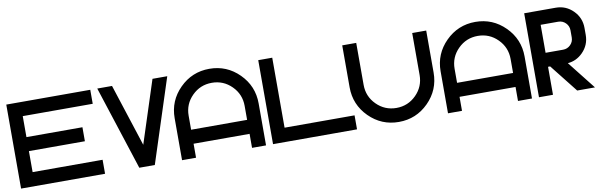

<svg xmlns="http://www.w3.org/2000/svg" viewBox="-47 -1143 4958 1583"><g transform="rotate(-10 2431.5 -351.5)"><path d="M732.4 -703.1V-585.9H146.5V-410.2H615.2V-293H146.5V-117.2H732.4V0H29.3V-703.1Z M1019 0 791 -703.1H914.6L1084 -180.7L1253.4 -703.1H1377L1148.9 0Z M1377 -351.6Q1377 -497.1 1480 -600.1Q1583 -703.1 1728.5 -703.1Q1874 -703.1 1977.1 -600.1Q2080.1 -497.1 2080.1 -351.6V0H1962.9V-117.2H1494.1V0H1377ZM1962.9 -234.4V-351.6Q1962.9 -448.7 1894.3 -517.3Q1825.7 -585.9 1728.5 -585.9Q1631.3 -585.9 1562.7 -517.3Q1494.1 -448.7 1494.1 -351.6V-234.4Z M2138.7 -703.1H2255.9V-117.2H2841.8V0H2138.7Z M2841.8 -351.6V-703.1H2959V-351.6Q2959 -254.4 3027.6 -185.8Q3096.2 -117.2 3193.4 -117.2Q3290.5 -117.2 3359.1 -185.8Q3427.7 -254.4 3427.7 -351.6V-703.1H3544.9V-351.6Q3544.9 -206.1 3441.9 -103Q3338.9 0 3193.4 0Q3047.9 0 2944.8 -103Q2841.8 -206.1 2841.8 -351.6Z M3603.5 -351.6Q3603.5 -497.1 3706.5 -600.1Q3809.6 -703.1 3955.1 -703.1Q4100.6 -703.1 4203.6 -600.1Q4306.6 -497.1 4306.6 -351.6V0H4189.5V-117.2H3720.7V0H3603.5ZM4189.5 -234.4V-351.6Q4189.5 -448.7 4120.8 -517.3Q4052.2 -585.9 3955.1 -585.9Q3857.9 -585.9 3789.3 -517.3Q3720.7 -448.7 3720.7 -351.6V-234.4Z M4628.9 -703.1Q4713.9 -703.1 4773.9 -643.1Q4834 -583 4834 -498V-439.5Q4834 -354.5 4773.9 -294.4Q4720.7 -241.2 4648.4 -235.4L4834 0H4685.1L4500 -234.4H4482.4V0H4365.2V-703.1ZM4716.8 -498Q4716.8 -534.7 4691.2 -560.3Q4665.5 -585.9 4628.9 -585.9H4482.4V-351.6H4628.9Q4665.5 -351.6 4691.2 -377.2Q4716.8 -402.8 4716.8 -439.5Z"/></g></svg>

Font: Gerhaus
Style: Regular
Weight: 400
Designer: GGBotNet
Foundry: GGBotNet
Version: 1.01